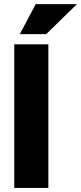

<svg xmlns="http://www.w3.org/2000/svg" viewBox="-20 -920 397 940"><path d="M49.8 0V-703.1H216.8V0ZM154.8 -899.9H356.9L206.1 -752.9H77.1Z"/></svg>

Font: LT Superior Black
Style: Regular
Weight: 900
Designer: Daniel Lyons
Foundry: LyonsType
Version: Version 2.005